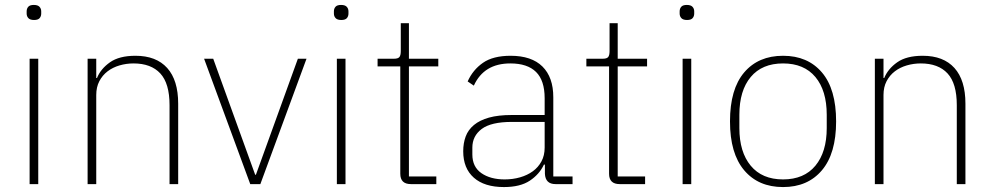

<svg xmlns="http://www.w3.org/2000/svg" viewBox="-20 -746 4024 778"><path d="M118 -665Q102 -665 95 -672.5Q88 -680 88 -691V-700Q88 -711 94.5 -718.5Q101 -726 117 -726Q133 -726 140 -718.5Q147 -711 147 -700V-691Q147 -680 140.5 -672.5Q134 -665 118 -665ZM100 -508H135V0H100Z M335 0V-508H370V-430H373Q388 -467 425.5 -493.5Q463 -520 529 -520Q613 -520 657.5 -470.5Q702 -421 702 -326V0H667V-320Q667 -408 629.5 -448.5Q592 -489 521 -489Q492 -489 464.5 -481Q437 -473 416 -457Q395 -441 382.5 -417Q370 -393 370 -361V0Z M807 -508H844L1014 -38H1017L1187 -508H1222L1035 0H994Z M1363 -665Q1347 -665 1340 -672.5Q1333 -680 1333 -691V-700Q1333 -711 1339.5 -718.5Q1346 -726 1362 -726Q1378 -726 1385 -718.5Q1392 -711 1392 -700V-691Q1392 -680 1385.5 -672.5Q1379 -665 1363 -665ZM1345 -508H1380V0H1345Z M1645 0Q1602 0 1602 -42V-477H1510V-508H1576Q1593 -508 1598.5 -515Q1604 -522 1604 -539V-652H1637V-508H1756V-477H1637V-31H1748V0Z M2231 0Q2190 0 2188 -42V-79H2184Q2166 -40 2127 -14Q2088 12 2022 12Q1943 12 1900 -26Q1857 -64 1857 -133Q1857 -166 1867 -193Q1877 -220 1900.5 -239.5Q1924 -259 1961.5 -269.5Q1999 -280 2054 -280H2187V-348Q2187 -420 2152 -454.5Q2117 -489 2048 -489Q1941 -489 1900 -399L1875 -416Q1896 -463 1937 -491.5Q1978 -520 2049 -520Q2134 -520 2178 -476.5Q2222 -433 2222 -352V-31H2300V0ZM2025 -19Q2058 -19 2087.5 -27.5Q2117 -36 2139 -52Q2161 -68 2174 -92Q2187 -116 2187 -148V-252H2054Q1970 -252 1932 -223.5Q1894 -195 1894 -148V-120Q1894 -70 1930.5 -44.5Q1967 -19 2025 -19Z M2491 0Q2448 0 2448 -42V-477H2356V-508H2422Q2439 -508 2444.5 -515Q2450 -522 2450 -539V-652H2483V-508H2602V-477H2483V-31H2594V0Z M2764 -665Q2748 -665 2741 -672.5Q2734 -680 2734 -691V-700Q2734 -711 2740.5 -718.5Q2747 -726 2763 -726Q2779 -726 2786 -718.5Q2793 -711 2793 -700V-691Q2793 -680 2786.5 -672.5Q2780 -665 2764 -665ZM2746 -508H2781V0H2746Z M3153 12Q3053 12 2995.5 -56Q2938 -124 2938 -254Q2938 -385 2995.5 -452.5Q3053 -520 3153 -520Q3253 -520 3310.5 -452.5Q3368 -385 3368 -254Q3368 -124 3310.5 -56Q3253 12 3153 12ZM3153 -19Q3238 -19 3284 -74.5Q3330 -130 3330 -227V-281Q3330 -379 3284 -434Q3238 -489 3153 -489Q3068 -489 3022 -434Q2976 -379 2976 -281V-227Q2976 -130 3022 -74.5Q3068 -19 3153 -19Z M3525 0V-508H3560V-430H3563Q3578 -467 3615.5 -493.5Q3653 -520 3719 -520Q3803 -520 3847.5 -470.5Q3892 -421 3892 -326V0H3857V-320Q3857 -408 3819.5 -448.5Q3782 -489 3711 -489Q3682 -489 3654.5 -481Q3627 -473 3606 -457Q3585 -441 3572.5 -417Q3560 -393 3560 -361V0Z"/></svg>

Font: IBM Plex Sans ExtLt
Style: Regular
Weight: 200
Designer: Mike Abbink, Paul van der Laan, Pieter van Rosmalen
Foundry: Bold Monday
Version: Version 3.005